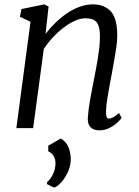

<svg xmlns="http://www.w3.org/2000/svg" viewBox="-20 -588 638 881"><path d="M189 -432.5Q209.5 -459.5 234.8 -484Q260 -508.5 288.2 -527.5Q316.5 -546.5 346.2 -557.2Q376 -568 406 -568Q457.5 -568 487.8 -536.5Q518 -505 518 -424Q518 -400 513.5 -369Q509 -338 503.2 -306Q497.5 -274 492.5 -247Q488 -222 482.2 -192.2Q476.5 -162.5 472 -132.8Q467.5 -103 466.5 -78.5Q466 -62 468.8 -53Q471.5 -44 478 -44Q488 -44 499.8 -50Q511.5 -56 526 -69.5L538 -47Q535 -41.5 520.5 -27.5Q506 -13.5 484.2 -1.8Q462.5 10 436 10Q419 10 406.8 4Q394.5 -2 388.2 -14.8Q382 -27.5 383 -48.5Q384 -65.5 386.8 -87Q389.5 -108.5 393.8 -132Q398 -155.5 402.5 -178.8Q407 -202 411 -222.5Q415 -244 419.8 -268.5Q424.5 -293 428.8 -319Q433 -345 435.8 -370.2Q438.5 -395.5 438.5 -418Q438.5 -451.5 432 -470Q425.5 -488.5 411 -496.2Q396.5 -504 371.5 -504Q349.5 -504 324 -492.8Q298.5 -481.5 272.8 -462Q247 -442.5 223.2 -417Q199.5 -391.5 181 -363.5L132 0H55L120 -488L71.5 -511L78.5 -546.5L183.5 -568L203 -558ZM228 273 196 257V247.5Q212 234.5 223.2 210.8Q234.5 187 234.5 161Q234.5 140.5 225.2 126.2Q216 112 201.5 106.5V80.5L259 47.5Q282 61.5 292.2 83.2Q302.5 105 304.5 134Q306.5 166.5 293.5 196.8Q280.5 227 261.8 247.8Q243 268.5 228 273Z"/></svg>

Font: Merriweather Light
Style: Italic
Weight: 300
Italic angle: -7.8°
Designer: Eben Sorkin
Foundry: Eben Sorkin
Version: Version 2.101